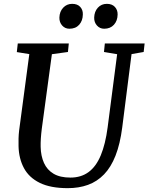

<svg xmlns="http://www.w3.org/2000/svg" viewBox="-20 -969 772 999"><path d="M664.5 -687.5 616 -306Q605 -220 581.2 -159.5Q557.5 -99 521.5 -61.8Q485.5 -24.5 438 -7.2Q390.5 10 332.5 10Q243 10 187 -17.5Q131 -45 104.5 -94.5Q78 -144 76.5 -208.5Q76 -227.5 76.5 -248Q77 -268.5 79.5 -290L132.5 -687.5L67.5 -698L72.5 -743H338L333.5 -698.5L250 -687L197.5 -299.5Q194 -272 192.5 -248.2Q191 -224.5 191.5 -205Q192.5 -157.5 208.8 -121.2Q225 -85 258.8 -65Q292.5 -45 346.5 -45Q402 -45 441 -73.8Q480 -102.5 504.2 -160.5Q528.5 -218.5 540 -306L589.5 -687L521 -698.5L525.5 -743H732.5L727.5 -698.5ZM341 -819.5Q318.5 -819.5 303.5 -836.2Q288.5 -853 289 -877.5Q290 -909 308.8 -929Q327.5 -949 355.5 -949Q383 -949 397.5 -933Q412 -917 411 -893.5Q410.5 -861 392 -840.2Q373.5 -819.5 341 -819.5ZM522 -819.5Q499.5 -819.5 484.5 -836.2Q469.5 -853 470 -877.5Q471 -909 489.2 -929Q507.5 -949 536 -949Q563 -949 577.8 -933Q592.5 -917 592 -893.5Q591.5 -861 572.8 -840.2Q554 -819.5 522 -819.5Z"/></svg>

Font: Merriweather 20pt Medium
Style: Italic
Weight: 500
Italic angle: -7.8°
Version: Version 2.101